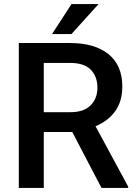

<svg xmlns="http://www.w3.org/2000/svg" viewBox="-20 -922 669 942"><path d="M478 0 334.5 -274.4H194.8V0H72.3V-710.9H323.7Q444.8 -710.9 512.5 -656.2Q580.1 -601.6 580.1 -497.1Q580.1 -424.8 544.9 -376.2Q509.8 -327.6 448.7 -302.7L608.9 -6.3V0ZM323.7 -613.3H194.8V-371.6H325.7Q391.6 -371.6 424.8 -405.5Q458 -439.5 458 -491.2Q458 -546.9 425.3 -580.1Q392.6 -613.3 323.7 -613.3ZM235.4 -754.9 330.6 -901.9H463.4L330.6 -754.9Z"/></svg>

Font: Vazirmatn UI FD Medium
Style: Regular
Weight: 500
Designer: Saber Rastikerdar
Foundry: Saber Rastikerdar
Version: Version 33.003